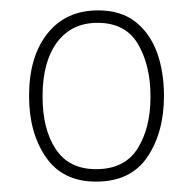

<svg xmlns="http://www.w3.org/2000/svg" viewBox="-20 -745 370 370"><path d="M296 -560Q296 -490 264 -442.5Q232 -395 165 -395Q101 -395 68.5 -442Q36 -489 36 -560Q36 -636 71.5 -680.5Q107 -725 169 -725Q213 -725 241 -703Q269 -681 282.5 -644Q296 -607 296 -560ZM62 -559Q62 -496 87.5 -457.5Q113 -419 165 -419Q220 -419 245 -458.5Q270 -498 270 -559Q270 -619 246 -660Q222 -701 168 -701Q118 -701 90 -663.5Q62 -626 62 -559Z"/></svg>

Font: Noto Sans Khmer SemiCondensed Thin
Style: Regular
Weight: 250
Width: 4
Designer: Danh Hong and the Monotype Design Team
Foundry: Monotype Imaging Inc.
Version: Version 2.004